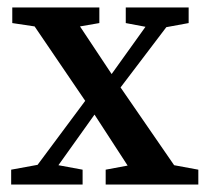

<svg xmlns="http://www.w3.org/2000/svg" viewBox="-20 -496 563 516"><path d="M513 -40V0H264V-40L323 -51L234 -188L137 -52L202 -40V0H10V-40L81 -53L209 -225L73 -425L13 -434V-476H247V-434L195 -425L280 -297L371 -424L318 -434V-476H487V-434L427 -423L304 -261L448 -52Z"/></svg>

Font: Source Serif Pro Semibold
Style: Regular
Weight: 600
Designer: Frank Grießhammer
Foundry: Adobe Systems Incorporated
Version: Version 1.014;PS Version 1.0;hotconv 1.0.73;makeotf.lib2.5.5